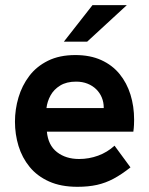

<svg xmlns="http://www.w3.org/2000/svg" viewBox="-20 -717 581 747"><path d="M281.2 9.8Q217.2 9.8 171 -10.9Q124.8 -31.6 95.4 -67.5Q66 -103.4 52.1 -148.9Q38.2 -194.4 38.2 -243.6Q38.2 -291.6 51.9 -337.8Q65.6 -384 93.7 -421.2Q121.8 -458.4 166.5 -480.6Q211.2 -502.8 273.2 -502.8Q330.8 -502.8 373.8 -483.3Q416.8 -463.8 445.1 -429.2Q473.4 -394.6 487.6 -349Q501.8 -303.4 501.8 -251.2Q501.8 -243.6 501.3 -231.2Q500.8 -218.8 498.8 -204.8H162.4Q167.2 -152 201.7 -125.2Q236.2 -98.4 287.6 -98.4Q326.4 -98.4 362 -111.5Q397.6 -124.6 425.6 -150.2L487.6 -65.8Q453.4 -38.6 422.2 -21.9Q391 -5.2 357.5 2.3Q324 9.8 281.2 9.8ZM379.4 -267Q381.4 -275 382.5 -283Q383.6 -291 383.6 -298.4Q383.6 -319.4 376 -337.7Q368.4 -356 354.3 -369.8Q340.2 -383.6 320.4 -391.5Q300.6 -399.4 275.8 -399.4Q238.8 -399.4 214.1 -384.2Q189.4 -369 176.6 -345.6Q163.8 -322.2 160.8 -296.6H420.6ZM228.4 -554.8 339.8 -697H473.4L319 -554.8Z"/></svg>

Font: Hanken Grotesk
Style: Regular
Weight: 400
Designer: Alfredo Marco Pradil
Foundry: Hanken Design Co.
Version: Version 3.013